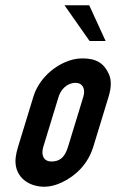

<svg xmlns="http://www.w3.org/2000/svg" viewBox="-20 -704 480 730"><path d="M106.8 -336 48.7 -146C44.4 -132 41.5 -119.2 39.9 -107.5C30.5 -37.6 82.1 6 149.2 6C169.9 6 191.9 0.5 215.2 -10.5C269.1 -35.9 314.8 -81.1 334.7 -146L392.8 -336C403.6 -371.3 404 -400 394.1 -422C375.9 -462.2 348.1 -482 293.4 -482C271.4 -482 249.4 -477.2 227.5 -467.5C172.4 -443.3 125 -395.5 106.8 -336ZM267 -389C294.3 -389 305.9 -365.9 296.8 -336L239.3 -148C230 -117.7 216.3 -90 175.6 -90C146 -90 134.9 -114.1 144.7 -146L202.8 -336C210.9 -362.6 234.2 -389 267 -389ZM320.6 -548H381.6L319.2 -684H225.2Z"/></svg>

Font: Din Kursivschrift
Style: Eng
Weight: 400
Version: Version 1.089